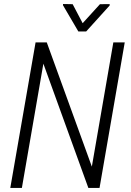

<svg xmlns="http://www.w3.org/2000/svg" viewBox="-20 -918 638 938"><path d="M589.4 -710.9 466.3 0H411.6L191.9 -606.9L86.9 0H30.3L153.8 -710.9H208.5L428.7 -104L533.7 -710.9ZM335 -897.5 383.8 -804.7 468.3 -897.5 516.1 -897.9 515.6 -891.1 400.9 -764.2H362.8L287.6 -892.6L288.1 -898.4Z"/></svg>

Font: Roboto Condensed Light
Style: Italic
Weight: 300
Italic angle: -12°
Designer: Christian Robertson
Foundry: Google
Version: Version 3.0; 2020